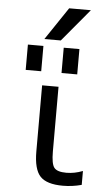

<svg xmlns="http://www.w3.org/2000/svg" viewBox="-63 -996 588 1048"><g transform="rotate(5 231.0 -472.0)"><path d="M242.2 -777.3H152.3L272.5 -956.1H391.6ZM65.4 -600.6V-739.3H150.4V-600.6ZM261.7 -600.6V-739.3H347.7V-600.6ZM252 -169.9Q252 -101.6 268.6 -81.1Q285.2 -60.5 335 -60.5Q379.9 -60.5 424.8 -78.1V-2Q374 11.7 322.3 11.7Q233.4 11.7 197.8 -26.4Q162.1 -64.5 162.1 -163.1V-524.4H252Z"/></g></svg>

Font: Nasu
Style: Regular
Weight: 400
Designer: Ryoko NISHIZUKA (kana &amp; ideographs); Paul D. Hunt (Latin, Greek &amp; Cyrillic); Wenlong ZHANG (bopomofo); Sandoll C
Version: Version 2014.1215